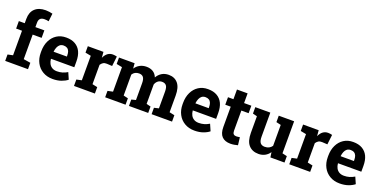

<svg xmlns="http://www.w3.org/2000/svg" viewBox="-16 -1587 4784 2411"><g transform="rotate(20 2376.0 -381.0)"><path d="M343.3 -85.4V0H38.6V-85.4L107.4 -100.1V-428.2H28.8V-528.3H107.4V-586.9Q107.4 -675.8 158.4 -723.9Q209.5 -772 301.3 -772Q324.2 -772 349.6 -768.3Q375 -764.6 393.1 -759.8L380.9 -653.8Q356.4 -660.6 323.2 -660.6Q250 -660.6 250 -586.9V-528.3H369.6V-428.2H250V-100.1Z M673.8 10.3Q598.1 10.3 541.5 -23.4Q484.9 -56.6 453.9 -115.2Q422.9 -173.8 422.9 -249V-268.6Q422.9 -347.7 452.1 -408.2Q481.4 -469.2 534.9 -503.9Q588.4 -538.6 661.1 -538.1Q732.9 -538.1 781.7 -509.8Q881.3 -452.1 881.3 -299.3V-221.7H570.8L569.8 -218.8Q572.8 -184.6 587.4 -157.2Q601.6 -130.4 627.9 -114.7Q654.3 -99.1 691.9 -99.1Q731 -99.1 764.9 -109.1Q798.8 -119.1 831.1 -138.7L869.6 -50.8Q836.9 -24.4 787.4 -7.1Q737.8 10.3 673.8 10.3ZM570.3 -318.4 571.8 -315.9H748V-328.6Q748 -360.4 739.7 -384.3Q721.2 -432.6 663.6 -432.6Q635.7 -432.6 615.7 -418Q596.2 -402.8 585.2 -377Q574.2 -351.1 570.3 -318.4Z M1237.3 -85.4V0H958V-85.4L1026.4 -100.1V-427.7L950.7 -442.4V-528.3H1159.2L1164.6 -462.9L1165.5 -451.2Q1205.1 -538.1 1282.7 -538.1Q1295.4 -538.1 1310.5 -535.9Q1325.7 -533.7 1337.4 -530.3L1322.3 -398.9L1251.5 -402.8Q1221.2 -404.3 1202.4 -392.6Q1183.6 -380.9 1168.9 -358.9V-100.1Z M1647 -85.4V0H1374.5V-85.4L1443.4 -100.1V-427.7L1367.2 -442.4V-528.3H1575.7L1581.5 -458.5Q1606.9 -496.6 1645.3 -517.3Q1683.6 -538.1 1733.9 -538.1Q1784.7 -538.1 1821 -515.6Q1857.4 -493.2 1875.5 -447.8Q1899.9 -490.2 1939 -514.2Q1978 -538.1 2030.8 -538.1Q2108.9 -538.1 2154.1 -484.9Q2199.2 -431.6 2199.2 -322.8V-100.1L2268.1 -85.4V0H1995.1V-85.4L2056.6 -100.1V-323.2Q2056.6 -381.8 2037.4 -404.5Q2018.1 -427.2 1981.4 -427.2Q1948.2 -427.2 1925.3 -408.4Q1902.3 -389.6 1892.1 -358.9V-100.1L1949.7 -85.4V0H1692.4V-85.4L1750 -100.1V-323.2Q1750 -380.4 1730.7 -403.8Q1711.4 -427.2 1673.8 -427.2Q1614.7 -427.2 1585.4 -379.9V-100.1Z M2568.8 10.3Q2493.2 10.3 2436.5 -23.4Q2379.9 -56.6 2348.9 -115.2Q2317.9 -173.8 2317.9 -249V-268.6Q2317.9 -347.7 2347.2 -408.2Q2376.5 -469.2 2429.9 -503.9Q2483.4 -538.6 2556.2 -538.1Q2627.9 -538.1 2676.8 -509.8Q2776.4 -452.1 2776.4 -299.3V-221.7H2465.8L2464.8 -218.8Q2467.8 -184.6 2482.4 -157.2Q2496.6 -130.4 2522.9 -114.7Q2549.3 -99.1 2586.9 -99.1Q2626 -99.1 2659.9 -109.1Q2693.8 -119.1 2726.1 -138.7L2764.6 -50.8Q2731.9 -24.4 2682.4 -7.1Q2632.8 10.3 2568.8 10.3ZM2465.3 -318.4 2466.8 -315.9H2643.1V-328.6Q2643.1 -360.4 2634.8 -384.3Q2616.2 -432.6 2558.6 -432.6Q2530.8 -432.6 2510.7 -418Q2491.2 -402.8 2480.2 -377Q2469.2 -351.1 2465.3 -318.4Z M3049.8 10.3Q2976.1 10.3 2936.3 -30.3Q2896.5 -70.8 2896.5 -158.7V-428.2H2823.7V-528.3H2896.5V-657.7H3038.6V-528.3H3135.7V-428.2H3038.6V-159.2Q3038.6 -128.4 3051.5 -115.2Q3064.5 -102.1 3086.9 -102.1Q3098.6 -102.1 3112.3 -103.8Q3126 -105.5 3135.7 -107.4L3147.9 -4.4Q3126 2 3100.3 6.1Q3074.7 10.3 3049.8 10.3Z M3425.3 10.3Q3341.8 10.3 3294.2 -42.7Q3246.6 -95.7 3246.6 -207.5V-427.7L3188.5 -442.4V-528.3H3389.2V-206.5Q3389.2 -149.9 3408.9 -125.2Q3428.7 -100.6 3468.8 -100.6Q3532.2 -100.6 3564.9 -148.4V-427.7L3502 -442.4V-528.3H3707.5V-100.1L3771 -85.4V0H3582.5L3572.8 -66.9Q3547.9 -29.8 3510.3 -9.8Q3472.7 10.3 3425.3 10.3Z M4113.8 -85.4V0H3834.5V-85.4L3902.8 -100.1V-427.7L3827.1 -442.4V-528.3H4035.6L4041 -462.9L4042 -451.2Q4081.5 -538.1 4159.2 -538.1Q4171.9 -538.1 4187 -535.9Q4202.1 -533.7 4213.9 -530.3L4198.7 -398.9L4127.9 -402.8Q4097.7 -404.3 4078.9 -392.6Q4060.1 -380.9 4045.4 -358.9V-100.1Z M4509.3 10.3Q4433.6 10.3 4377 -23.4Q4320.3 -56.6 4289.3 -115.2Q4258.3 -173.8 4258.3 -249V-268.6Q4258.3 -347.7 4287.6 -408.2Q4316.9 -469.2 4370.4 -503.9Q4423.8 -538.6 4496.6 -538.1Q4568.4 -538.1 4617.2 -509.8Q4716.8 -452.1 4716.8 -299.3V-221.7H4406.2L4405.3 -218.8Q4408.2 -184.6 4422.9 -157.2Q4437 -130.4 4463.4 -114.7Q4489.7 -99.1 4527.3 -99.1Q4566.4 -99.1 4600.3 -109.1Q4634.3 -119.1 4666.5 -138.7L4705.1 -50.8Q4672.4 -24.4 4622.8 -7.1Q4573.2 10.3 4509.3 10.3ZM4405.8 -318.4 4407.2 -315.9H4583.5V-328.6Q4583.5 -360.4 4575.2 -384.3Q4556.6 -432.6 4499 -432.6Q4471.2 -432.6 4451.2 -418Q4431.6 -402.8 4420.7 -377Q4409.7 -351.1 4405.8 -318.4Z"/></g></svg>

Font: Hanuman
Style: Bold
Weight: 700
Designer: Danh Hong
Version: Version 8.002; ttfautohint (v1.8.3)